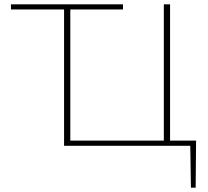

<svg xmlns="http://www.w3.org/2000/svg" viewBox="-20 -678 968 893"><path d="M890 195H868L865 0H278V-634H31V-658H552V-634H307V-24H742V-658H771V-24H892Z"/></svg>

Font: Ysabeau Extralight
Style: Regular
Weight: 200
Designer: Christian Thalmann (Catharsis Fonts)
Version: Version 0.003